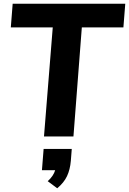

<svg xmlns="http://www.w3.org/2000/svg" viewBox="-20 -732 692 1030"><path d="M216 0 263 -585H38L48 -712H652L642 -585H419L374 0ZM365 67 360 131Q356 178 339.5 213Q323 248 287 278L236 240Q267 212 276 181H205L214 67Z"/></svg>

Font: Muli ExtraBold
Style: Italic
Weight: 800
Italic angle: -4.541°
Designer: Vernon Adams
Foundry: Vernon Adams
Version: Version 2.000